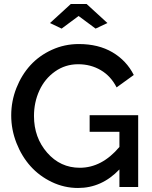

<svg xmlns="http://www.w3.org/2000/svg" viewBox="-20 -935 759 960"><path d="M373 -855 288.1 -792 230 -819.8 334 -915H413.1L517.1 -819.8L458 -792ZM428.2 -358.9H670.9V0H577.1V-87.9Q488.8 4.9 370.1 4.9Q301.3 4.9 239 -24.9Q176.8 -54.7 132.6 -104Q88.4 -153.3 62.3 -220Q36.1 -286.6 36.1 -357.9Q36.1 -429.2 62 -494.9Q87.9 -560.5 132.1 -608.9Q176.3 -657.2 239.5 -686Q302.7 -714.8 374 -714.8Q472.2 -714.8 542.2 -673.6Q612.3 -632.3 648.9 -560.1L563 -498Q534.2 -554.7 483.9 -584.2Q433.6 -613.8 371.1 -613.8Q306.2 -613.8 254.9 -577.4Q203.6 -541 176.8 -482.2Q149.9 -423.3 149.9 -355Q149.9 -247.1 215.8 -171.6Q281.7 -96.2 378.9 -96.2Q489.3 -96.2 577.1 -200.2V-275.9H428.2Z"/></svg>

Font: Rawline SemiBold
Style: Regular
Weight: 600
Designer: Matt McInerney, Pablo Impallari, Rodrigo Fuenzalida
Foundry: Matt McInerney, Pablo Impallari, Rodrigo Fuenzalida
Version: Version 4.020;PS 004.020;hotconv 1.0.88;makeotf.lib2.5.64775